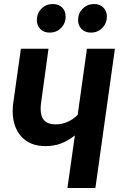

<svg xmlns="http://www.w3.org/2000/svg" viewBox="-20 -934 594 954"><path d="M551 -692 454 0H315L352 -261Q316 -233 281.5 -220.5Q247 -208 206 -208Q129 -208 86 -255.5Q43 -303 43 -382Q43 -403 46 -424L84 -692H221L184 -422Q182 -411 182 -392Q182 -316 256 -316Q317 -316 366 -363L412 -692ZM163 -834Q163 -868 186 -891Q209 -914 242 -914Q271 -914 288.5 -897Q306 -880 306 -852Q306 -817 283 -794.5Q260 -772 227 -772Q198 -772 180.5 -789.5Q163 -807 163 -834ZM368 -834Q368 -868 391 -891Q414 -914 447 -914Q476 -914 493.5 -896.5Q511 -879 511 -852Q511 -818 488 -795Q465 -772 432 -772Q403 -772 385.5 -789.5Q368 -807 368 -834Z"/></svg>

Font: Fira Sans Condensed SemiBold
Style: Italic
Weight: 600
Width: 3
Italic angle: -8°
Designer: bBox Type GmbH & Carrois Corporate GbR & Edenspiekermann AG
Foundry: bBox Type GmbH & Carrois Corporate GbR & Edenspiekermann AG
Version: Version 4.301